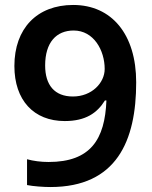

<svg xmlns="http://www.w3.org/2000/svg" viewBox="-20 -794 612 774"><path d="M183 -40C450 -40 529 -226 529 -462C529 -656 430 -774 275 -774C129 -774 38 -679 38 -528C38 -390 116 -306 241 -306C326 -306 372 -339 403 -389H409C403 -232 345 -141 176 -141C145 -141 115 -145 89 -152V-48C113 -43 156 -40 183 -40ZM274 -405C200 -405 162 -451 162 -530C162 -623 207 -671 277 -671C358 -671 402 -591 402 -516C402 -460 350 -405 274 -405Z"/></svg>

Font: Noto Sans Tamil UI SemiBold
Style: Regular
Weight: 600
Designer: Jelle Bosma - Monotype Design Team
Foundry: Monotype Imaging Inc.
Version: Version 2.004